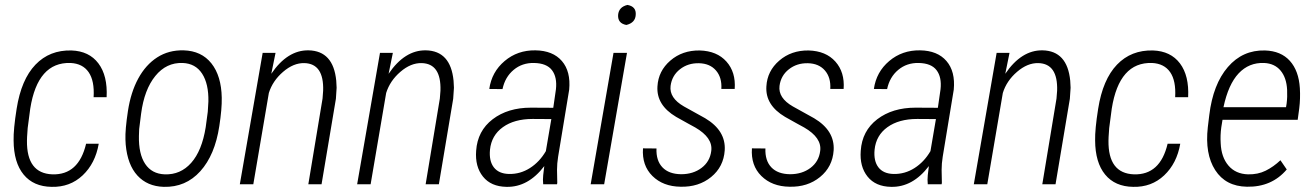

<svg xmlns="http://www.w3.org/2000/svg" viewBox="-20 -741 5282 772"><path d="M190.4 -40Q296.4 -36.6 326.2 -163.1H377Q363.3 -84 312.3 -35.9Q261.2 12.2 187.5 10.3Q114.7 9.3 75 -39.1Q35.2 -87.4 34.7 -176.3Q33.7 -220.7 46.9 -303.7Q65.4 -421.4 122.6 -481Q179.7 -540.5 267.6 -538.1Q338.4 -535.6 375.7 -486.1Q413.1 -436.5 408.7 -350.1H356.4Q360.4 -416 336.4 -450.7Q312.5 -485.4 263.7 -487.8Q131.3 -492.2 101.6 -304.2L91.3 -226.1L88.9 -190.9L88.4 -175.3Q86.9 -43.9 190.4 -40Z M718.3 -538.6Q790 -536.6 830.1 -486.1Q870.1 -435.5 871.6 -348.1Q872.6 -303.7 861.8 -233.9Q844.2 -117.7 785.4 -52.5Q726.6 12.7 638.2 10.3Q572.3 8.3 532.5 -35.2Q492.7 -78.6 485.4 -160.2L484.4 -179.7Q482.9 -219.2 494.4 -294.7Q505.9 -370.1 535.9 -425.3Q565.9 -480.5 612.1 -510.3Q658.2 -540 718.3 -538.6ZM538.6 -194.3Q537.1 -122.1 563.7 -82Q590.3 -42 642.1 -40Q705.6 -37.6 748.8 -86.2Q792 -134.8 807.1 -229.5L815.4 -291.5L817.9 -333Q819.3 -403.8 792.7 -444.8Q766.1 -485.8 714.4 -487.8Q648.9 -490.2 604.5 -435.5Q560.1 -380.9 547.4 -284.2L539.6 -222.2Z M1087.9 -528.3 1070.8 -444.3Q1135.7 -540 1220.7 -538.6Q1320.3 -536.6 1332 -416.5L1333.5 -388.2L1330.6 -343.8L1272.9 0H1219.7L1276.9 -344.7L1279.3 -376.5Q1282.7 -485.4 1203.6 -487.3Q1160.2 -488.3 1118.2 -452.1Q1076.2 -416 1061 -367.2L998.5 0H944.3L1036.1 -528.3Z M1559.6 -528.3 1542.5 -444.3Q1607.4 -540 1692.4 -538.6Q1792 -536.6 1803.7 -416.5L1805.2 -388.2L1802.2 -343.8L1744.6 0H1691.4L1748.5 -344.7L1751 -376.5Q1754.4 -485.4 1675.3 -487.3Q1631.8 -488.3 1589.8 -452.1Q1547.9 -416 1532.7 -367.2L1470.2 0H1416L1507.8 -528.3Z M2164.1 0Q2162.1 -18.6 2164.1 -36.6L2168.5 -73.2Q2103.5 12.2 2016.6 10.3Q1954.1 9.3 1921.9 -31Q1889.6 -71.3 1894.5 -134.8Q1899.9 -214.8 1960.9 -261.5Q2022 -308.1 2114.7 -308.1L2204.6 -307.6L2215.3 -381.8Q2220.7 -430.7 2199.5 -458.7Q2178.2 -486.8 2127.4 -487.8Q2079.6 -488.8 2045.2 -460Q2010.7 -431.2 2000.5 -382.8L1947.3 -383.3Q1957 -451.7 2009 -495.6Q2061 -539.6 2132.8 -538.6Q2203.1 -537.6 2239.3 -495.6Q2275.4 -453.6 2268.6 -380.4L2224.1 -110.8Q2219.7 -83.5 2219.7 -58.1L2220.7 -5.9L2219.7 0ZM2026.4 -41.5Q2071.8 -40.5 2110.6 -65.2Q2149.4 -89.8 2174.8 -133.3L2196.8 -262.2L2121.6 -262.7Q2047.9 -262.7 2002 -229.7Q1956.1 -196.8 1950.2 -139.2Q1945.8 -93.8 1965.6 -68.1Q1985.4 -42.5 2026.4 -41.5Z M2409.2 0H2355L2446.8 -528.3H2501ZM2465.3 -680.7Q2467.8 -712.9 2502.9 -721.2Q2539.1 -714.8 2536.1 -680.7Q2534.2 -649.4 2498.5 -640.6Q2463.4 -647 2465.3 -680.7Z M2839.8 -133.8Q2847.2 -187 2775.4 -228.5L2747.6 -243.7L2698.7 -271Q2618.7 -318.4 2623.5 -393.6Q2627 -455.6 2675.3 -497.3Q2723.6 -539.1 2793.5 -538.1Q2862.8 -536.1 2900.9 -493.4Q2939 -450.7 2934.1 -383.3H2880.4Q2883.3 -429.2 2858.9 -457.5Q2834.5 -485.8 2790.5 -486.8Q2746.1 -487.8 2713.9 -462.4Q2681.6 -437 2676.3 -395.5Q2670.4 -347.2 2730 -313L2815.4 -265.6Q2898.9 -215.8 2894 -136.7Q2889.6 -70.3 2839.4 -29.3Q2789.1 11.7 2716.3 9.8Q2646 8.8 2603.3 -33.4Q2560.5 -75.7 2565.4 -144.5L2619.6 -144Q2617.7 -95.2 2643.6 -68.1Q2669.4 -41 2718.8 -40.5Q2767.1 -40.5 2800.8 -65.9Q2834.5 -91.3 2839.8 -133.8Z M3277.8 -133.8Q3285.2 -187 3213.4 -228.5L3185.5 -243.7L3136.7 -271Q3056.6 -318.4 3061.5 -393.6Q3064.9 -455.6 3113.3 -497.3Q3161.6 -539.1 3231.4 -538.1Q3300.8 -536.1 3338.9 -493.4Q3377 -450.7 3372.1 -383.3H3318.4Q3321.3 -429.2 3296.9 -457.5Q3272.5 -485.8 3228.5 -486.8Q3184.1 -487.8 3151.9 -462.4Q3119.6 -437 3114.3 -395.5Q3108.4 -347.2 3168 -313L3253.4 -265.6Q3336.9 -215.8 3332 -136.7Q3327.6 -70.3 3277.3 -29.3Q3227.1 11.7 3154.3 9.8Q3084 8.8 3041.3 -33.4Q2998.5 -75.7 3003.4 -144.5L3057.6 -144Q3055.7 -95.2 3081.5 -68.1Q3107.4 -41 3156.7 -40.5Q3205.1 -40.5 3238.8 -65.9Q3272.5 -91.3 3277.8 -133.8Z M3710.4 0Q3708.5 -18.6 3710.4 -36.6L3714.8 -73.2Q3649.9 12.2 3563 10.3Q3500.5 9.3 3468.3 -31Q3436 -71.3 3440.9 -134.8Q3446.3 -214.8 3507.3 -261.5Q3568.4 -308.1 3661.1 -308.1L3751 -307.6L3761.7 -381.8Q3767.1 -430.7 3745.8 -458.7Q3724.6 -486.8 3673.8 -487.8Q3626 -488.8 3591.6 -460Q3557.1 -431.2 3546.9 -382.8L3493.7 -383.3Q3503.4 -451.7 3555.4 -495.6Q3607.4 -539.6 3679.2 -538.6Q3749.5 -537.6 3785.6 -495.6Q3821.8 -453.6 3814.9 -380.4L3770.5 -110.8Q3766.1 -83.5 3766.1 -58.1L3767.1 -5.9L3766.1 0ZM3572.8 -41.5Q3618.2 -40.5 3657 -65.2Q3695.8 -89.8 3721.2 -133.3L3743.2 -262.2L3668 -262.7Q3594.2 -262.7 3548.3 -229.7Q3502.4 -196.8 3496.6 -139.2Q3492.2 -93.8 3512 -68.1Q3531.7 -42.5 3572.8 -41.5Z M4039.1 -528.3 4022 -444.3Q4086.9 -540 4171.9 -538.6Q4271.5 -536.6 4283.2 -416.5L4284.7 -388.2L4281.7 -343.8L4224.1 0H4170.9L4228 -344.7L4230.5 -376.5Q4233.9 -485.4 4154.8 -487.3Q4111.3 -488.3 4069.3 -452.1Q4027.3 -416 4012.2 -367.2L3949.7 0H3895.5L3987.3 -528.3Z M4539.1 -40Q4645 -36.6 4674.8 -163.1H4725.6Q4711.9 -84 4660.9 -35.9Q4609.9 12.2 4536.1 10.3Q4463.4 9.3 4423.6 -39.1Q4383.8 -87.4 4383.3 -176.3Q4382.3 -220.7 4395.5 -303.7Q4414.1 -421.4 4471.2 -481Q4528.3 -540.5 4616.2 -538.1Q4687 -535.6 4724.4 -486.1Q4761.7 -436.5 4757.3 -350.1H4705.1Q4709 -416 4685.1 -450.7Q4661.1 -485.4 4612.3 -487.8Q4480 -492.2 4450.2 -304.2L4439.9 -226.1L4437.5 -190.9L4437 -175.3Q4435.5 -43.9 4539.1 -40Z M4993.7 9.8Q4908.2 8.3 4866.2 -56.9Q4824.2 -122.1 4836.4 -229.5L4842.3 -278.3Q4857.4 -402.3 4917 -471.4Q4976.6 -540.5 5066.4 -538.1Q5130.4 -536.1 5166.3 -496.3Q5202.1 -456.5 5206.5 -386.7Q5209 -345.2 5204.1 -305.7L5197.8 -259.3H4895.5L4890.6 -229Q4886.2 -197.8 4888.2 -165Q4890.6 -108.9 4919.4 -75.2Q4948.2 -41.5 4998 -40Q5037.6 -39.1 5069.1 -54.7Q5100.6 -70.3 5128.4 -96.7L5153.8 -59.6Q5093.3 11.7 4993.7 9.8ZM5063 -487.8Q5002 -490.2 4960.4 -446Q4918.9 -401.9 4899.4 -310.1H5150.9L5153.3 -324.7Q5156.7 -351.6 5155.3 -379.9Q5152.8 -428.7 5128.9 -457.3Q5105 -485.8 5063 -487.8Z"/></svg>

Font: TypoPRO Roboto
Style: Italic
Weight: 300
Italic angle: -12°
Designer: Google
Version: Version 2.136; 2016